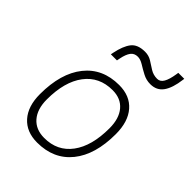

<svg xmlns="http://www.w3.org/2000/svg" viewBox="-229 -918 1044 1044"><g transform="rotate(45 293.0 -395.5)"><path d="M245.1 9.8Q162.6 9.8 116.2 -42.5Q69.8 -94.7 69.8 -187.5Q69.8 -347.7 141.4 -437.5Q212.9 -527.3 339.8 -527.3Q422.9 -527.3 469.2 -474.1Q515.6 -420.9 515.6 -325.2Q515.6 -167.5 444.1 -78.9Q372.6 9.8 245.1 9.8ZM254.9 -35.2Q355.5 -35.2 412.1 -111.3Q468.8 -187.5 468.8 -323.7Q468.8 -398.4 433.3 -440.4Q397.9 -482.4 334 -482.4Q231.9 -482.4 174.3 -406Q116.7 -329.6 116.7 -193.8Q116.7 -119.1 153.3 -77.1Q189.9 -35.2 254.9 -35.2ZM189.5 -613.3 192.4 -627.9Q205.1 -690.4 230 -722.7Q254.9 -754.9 311.5 -754.9Q339.8 -754.9 362.8 -740.7Q385.3 -726.1 408.7 -711.4Q432.1 -696.8 461.4 -696.8Q484.4 -696.8 497.8 -720.2Q511.2 -743.7 518.1 -788.6L520 -801.3H565.9L564.9 -793.5Q556.2 -722.7 530.3 -686.3Q504.4 -649.9 455.6 -649.9Q424.3 -649.9 396.7 -664.6Q369.1 -679.2 345.7 -693.8Q322.3 -708 302.7 -708Q275.9 -708 261.7 -688.7Q247.6 -669.4 240.2 -632.8L236.3 -613.3Z"/></g></svg>

Font: CaskaydiaCove NF ExtraLight
Style: Italic
Weight: 200
Italic angle: -10°
Designer: Aaron Bell
Foundry: Saja Typeworks
Version: Version 2111.001; VTT 6.35;Nerd Fonts 3.2.1